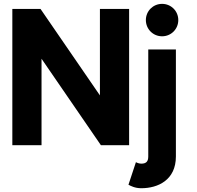

<svg xmlns="http://www.w3.org/2000/svg" viewBox="-20 -770 1043 1018"><path d="M753.4 -663.6C753.4 -615.7 791.5 -577.6 839.4 -577.6C887.2 -577.6 925.3 -615.7 925.3 -663.6C925.3 -711.4 887.2 -749.5 839.4 -749.5C791.5 -749.5 753.4 -711.4 753.4 -663.6ZM194.8 -722.7H45.4V0H200.2V-458.5L515.1 0H664.6V-722.7H509.8V-264.2ZM700.7 89.8 661.1 209.5C673.3 215.8 695.3 228 729 228C816.9 228 912.6 185.1 912.6 59.6V-507.8H766.1V59.6C766.1 85.4 755.9 97.7 729 97.7C720.2 97.7 706.5 93.8 700.7 89.8Z"/></svg>

Font: Giphurs ExtraBold
Style: Regular
Weight: 800
Version: Version 1.000